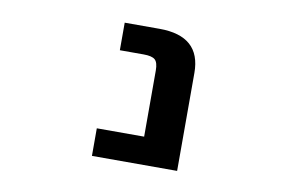

<svg xmlns="http://www.w3.org/2000/svg" viewBox="-61 -629 1122 737"><g transform="rotate(10 500.0 -260.5)"><path d="M335 2V-105.5H519.5V-363.3Q519.5 -394.5 507.3 -405.3Q495.1 -416 462.9 -416H370.1V-523.4H505.9Q667 -523.4 667 -379.9V2Z"/></g></svg>

Font: GenEi Gothic M Regular
Style: Bold
Weight: 700
Designer: o_tamon (Modified); [Source Han Sans]
Ryoko NISHIZUKA  (kana & ideographs); Paul D. Hunt (Latin, Greek & Cyrillic); Wenl
Version: Version 1.1a;Original Version 1.004